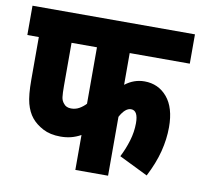

<svg xmlns="http://www.w3.org/2000/svg" viewBox="-72 -698 809 774"><g transform="rotate(10 332.5 -311.0)"><path d="M419 -502V-372Q455 -400 498 -400Q555 -400 591 -357.5Q627 -315 627 -235Q627 -186 614 -135Q601 -84 572 -28L454 -86Q471 -119 482 -155.5Q493 -192 493 -228Q493 -280 464 -280Q440 -280 419 -241V0H285V-143Q265 -132 245 -127Q225 -122 202 -122Q160 -122 130.5 -137.5Q101 -153 83 -175Q65 -197 56 -230.5Q47 -264 47 -328V-502H0V-622H665V-502ZM181 -502V-326Q181 -295 183 -280Q185 -265 194 -255Q204 -241 225 -241Q243 -241 258 -249.5Q273 -258 285 -271V-502Z"/></g></svg>

Font: Noto Sans ExtraCondensed ExtraBold
Style: Italic
Weight: 800
Width: 2
Italic angle: -12°
Designer: Monotype Design Team
Foundry: Monotype Imaging Inc.
Version: Version 2.013; ttfautohint (v1.8.4.7-5d5b)